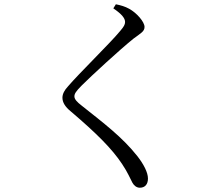

<svg xmlns="http://www.w3.org/2000/svg" viewBox="-20 -817 1040 898"><path d="M510 -778C551 -750 565 -731 565 -714C565 -702 559 -692 542 -672C496 -616 348 -472 298 -413C282 -396 272 -378 272 -360C272 -338 285 -317 311 -296C432 -193 504 -121 551 -50C579 -8 588 17 599 37C606 50 618 61 634 61C659 61 672 44 672 18C672 -11 651 -50 623 -86C552 -176 465 -241 362 -323C340 -340 328 -353 328 -366C328 -378 334 -389 363 -418C405 -460 537 -582 604 -636C639 -662 656 -670 656 -691C656 -715 619 -757 584 -776C564 -787 546 -792 522 -797Z"/></svg>

Font: Harano Aji Mincho
Style: Regular
Weight: 400
Foundry: Masamichi Hosoda
Version: HaranoAjiMincho-Regular version 20230610;ttx 4.39.4